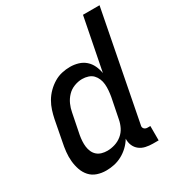

<svg xmlns="http://www.w3.org/2000/svg" viewBox="-178 -856 914 985"><g transform="rotate(-30 279.0 -364.0)"><path d="M165 12Q137 12 112 3.5Q87 -5 70 -24Q53 -43 44.5 -68Q36 -93 33.5 -119.5Q31 -146 34 -174Q37 -202 43 -230L66 -350Q71 -374 78.5 -397.5Q86 -421 99 -443.5Q112 -466 131 -485Q150 -504 172.5 -517.5Q195 -531 219.5 -536.5Q244 -542 268 -542Q293 -542 316.5 -535Q340 -528 357.5 -512.5Q375 -497 385 -475.5Q395 -454 399 -430L460 -740H558L434 -102Q432 -96 433 -90.5Q434 -85 437.5 -81Q441 -77 446 -75Q451 -73 457 -73H474V12H440Q419 12 398.5 7.5Q378 3 362.5 -9Q347 -21 339 -39.5Q331 -58 332 -80Q319 -58 300 -40Q281 -22 258.5 -10Q236 2 212 7Q188 12 165 12ZM220 -73Q242 -73 265 -80Q288 -87 307 -102.5Q326 -118 336.5 -139.5Q347 -161 351 -183L375 -303Q378 -321 379.5 -339Q381 -357 379.5 -374.5Q378 -392 371.5 -407.5Q365 -423 354 -434.5Q343 -446 326 -451.5Q309 -457 291 -457Q268 -457 244 -448Q220 -439 202.5 -420.5Q185 -402 175 -379.5Q165 -357 161 -334L137 -214Q134 -197 133 -180Q132 -163 134 -147Q136 -131 142.5 -116.5Q149 -102 160.5 -92Q172 -82 187.5 -77.5Q203 -73 220 -73Z"/></g></svg>

Font: Lode Dark Term
Style: Bold Italic
Weight: 700
Italic angle: -11°
Monospace: yes
Designer: Belleve Invis
Foundry: Belleve Invis
Version: Version 29.2.0